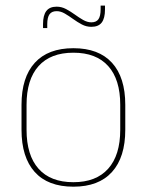

<svg xmlns="http://www.w3.org/2000/svg" viewBox="-20 -674 539 705"><path d="M249.5 11.5Q156 11.5 107.5 -42.5Q59 -96.5 59 -197.5V-289Q59 -390 107.8 -443.5Q156.5 -497 249.5 -497Q342.5 -497 391.2 -443.5Q440 -390 440 -289V-197.5Q440 -96.5 391.2 -42.5Q342.5 11.5 249.5 11.5ZM249.5 -5Q333 -5 377.2 -54.5Q421.5 -104 421.5 -197.5V-289Q421.5 -382 377.5 -431.2Q333.5 -480.5 249.5 -480.5Q165.5 -480.5 121.5 -431.2Q77.5 -382 77.5 -289V-197.5Q77.5 -104 121.5 -54.5Q165.5 -5 249.5 -5ZM315.5 -575.5Q297 -575.5 280.5 -584.2Q264 -593 248.5 -604.2Q233 -615.5 218 -624.2Q203 -633 188 -633Q170 -633 161.8 -621.5Q153.5 -610 153.5 -585V-571H138V-585.5Q138 -617.5 150 -633.5Q162 -649.5 188 -649.5Q206 -649.5 222.5 -640.8Q239 -632 254.5 -620.8Q270 -609.5 285.2 -600.8Q300.5 -592 315.5 -592Q333.5 -592 341.5 -603.5Q349.5 -615 349.5 -640V-653.5H365.5V-639Q365.5 -607 353.5 -591.2Q341.5 -575.5 315.5 -575.5Z"/></svg>

Font: Anek Odia Thin
Style: Regular
Weight: 250
Version: Version 1.003